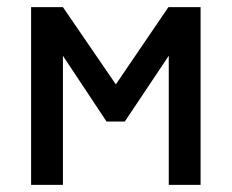

<svg xmlns="http://www.w3.org/2000/svg" viewBox="-20 -517 649 537"><path d="M67 0V-497H156L304 -281L451 -497H541V0H452V-361L329 -177H278L156 -361V0Z"/></svg>

Font: Zen Kaku Gothic New Medium
Style: Regular
Weight: 500
Designer: Yoshimichi Ohira
Foundry: Positype
Version: Version 1.002